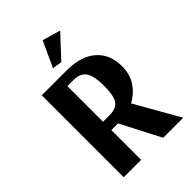

<svg xmlns="http://www.w3.org/2000/svg" viewBox="-249 -971 1077 1077"><g transform="rotate(-45 289.0 -432.5)"><path d="M299 -865 407 -834 286 -704 229 -713ZM263 -585H215V-302H266Q320 -302 341 -332Q362 -362 362 -440Q362 -518 339.5 -551.5Q317 -585 263 -585ZM277 -650Q387 -650 449 -596.5Q511 -543 511 -446Q511 -383 480 -336.5Q449 -290 399 -264L549 0H390L268 -236H215V0H77V-650Z"/></g></svg>

Font: ArsenalBold
Style: Bold
Weight: 700
Designer: Andrij Shevchenko
Foundry: Stairsfor.com
Version: Version 1.000